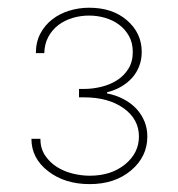

<svg xmlns="http://www.w3.org/2000/svg" viewBox="-20 -825 451 487"><path d="M82.4 -473Q82.4 -448.9 94.1 -431.1Q105.8 -413.4 123.9 -401.8Q142 -390.3 164.2 -384.8Q186.4 -379.3 207.4 -379.3Q262.4 -379.3 297.6 -408.4Q332.4 -437.1 332.4 -478.7Q332.4 -522.7 293.7 -550.4Q255 -578.1 193.2 -578.1H180.4V-599.4H193.2Q214.8 -599.4 236.9 -604.8Q258.9 -610.1 276.6 -621.3Q294.4 -632.5 305.6 -650.4Q316.8 -668.3 316.8 -693.2Q316.8 -716.3 307.2 -733.5Q297.6 -750.7 282.1 -762.3Q266.7 -773.8 246.8 -779.7Q226.9 -785.5 206 -785.5Q184.3 -785.5 164.1 -779.5Q143.8 -773.4 128 -761.4Q112.2 -749.3 102.6 -731.5Q93 -713.8 92.3 -690.3H71Q71 -718.4 82.4 -739.9Q93.8 -761.4 112.6 -775.9Q131.4 -790.5 155.7 -797.9Q180 -805.4 206 -805.4Q265.6 -805.4 302.2 -773.4Q339.5 -741.1 339.5 -693.2Q339.5 -674 333.1 -657.3Q326.7 -640.6 315.2 -627.7Q303.6 -614.7 287.5 -605.3Q271.3 -595.9 251.4 -590.9V-588.1Q274.9 -583.5 293.9 -573.3Q312.9 -563.2 326.2 -548.8Q339.5 -534.4 346.6 -516.7Q353.7 -498.9 353.7 -478.7Q353.7 -427.6 312.5 -392.8Q271.3 -358 207.4 -358Q144.5 -358 102.3 -390.6Q59.7 -423.3 59.7 -473Z"/></svg>

Font: Inter P Thin
Style: Regular
Weight: 100
Designer: Rasmus Andersson
Foundry: rsms
Version: Version 3.018;git-588b23468